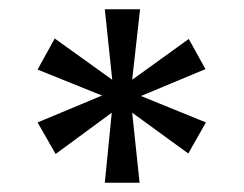

<svg xmlns="http://www.w3.org/2000/svg" viewBox="-20 -754 526 414"><path d="M265 -582 282 -734H206L222 -582L98 -671L61 -604L200 -548L61 -490L100 -422L221 -511L206 -360H281L265 -511L386 -423L424 -490L284 -547L423 -605L387 -670Z"/></svg>

Font: Poppins
Style: Regular
Weight: 400
Designer: Ninad Kale (Devanagari), Jonny Pinhorn (Latin)
Foundry: Indian Type Foundry
Version: 4.004